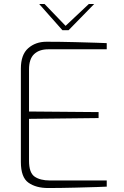

<svg xmlns="http://www.w3.org/2000/svg" viewBox="-20 -943 622 966"><path d="M85 -128V-598Q85 -668 122 -700.5Q159 -733 214 -733Q282 -733 359 -731Q436 -729 464 -728L517 -726V-695H223Q177 -695 151.5 -670.5Q126 -646 126 -594V-382L476 -379V-349L126 -345V-134Q126 -74 154 -54.5Q182 -35 231 -35H517V-4L468 -2Q438 -1 360 1Q282 3 222 3Q161 3 123 -24Q85 -51 85 -128ZM177 -923H204L310 -813L427 -923H454L325 -791H294Z"/></svg>

Font: Exo ExtraLight
Style: Regular
Weight: 275
Designer: Natanael Gama
Foundry: Natanael Gama
Version: Version 1.500; ttfautohint (v1.6)